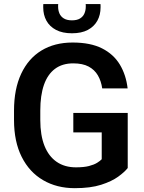

<svg xmlns="http://www.w3.org/2000/svg" viewBox="-20 -934 721 963"><path d="M620.6 -91.3Q605 -71.3 572.8 -47.9Q540.5 -24.4 487.3 -7.3Q434.1 9.8 355 9.8Q265.1 9.8 196.3 -30.3Q127.4 -70.3 88.9 -147Q50.3 -223.6 50.3 -332V-378.9Q50.3 -487.3 86.2 -564Q122.1 -640.6 188 -680.7Q253.9 -720.7 344.2 -720.7Q433.6 -720.7 491.7 -691.4Q549.8 -662.1 581.1 -610.1Q612.3 -558.1 620.1 -490.7H492.7Q487.3 -527.8 470.9 -555.9Q454.6 -584 424.6 -600.1Q394.5 -616.2 347.2 -616.2Q292.5 -616.2 255.6 -588.6Q218.8 -561 200.4 -508.3Q182.1 -455.6 182.1 -379.9V-332Q182.1 -255.4 203.1 -202.6Q224.1 -149.9 264.2 -122.3Q304.2 -94.7 360.8 -94.7Q400.9 -94.7 426.3 -101.3Q451.7 -107.9 467 -117.4Q482.4 -127 490.2 -135.3V-270H347.7V-367.7H620.6ZM340.8 -767.1Q293.5 -767.1 261.2 -783.9Q229 -800.8 212.9 -830.1Q196.8 -859.4 196.8 -897Q196.8 -900.4 196.8 -905.5Q196.8 -910.6 197.3 -913.6H272Q271.5 -910.6 271.5 -907.5Q271.5 -904.3 271.5 -900.9Q271.5 -881.8 278.3 -866.2Q285.2 -850.6 300.5 -841.3Q315.9 -832 340.8 -832Q366.2 -832 381.3 -841.3Q396.5 -850.6 403.3 -866.2Q410.2 -881.8 410.2 -900.9Q410.2 -904.3 410.2 -907.5Q410.2 -910.6 409.7 -913.6H483.9Q484.4 -910.6 484.4 -905.5Q484.4 -900.4 484.4 -897Q484.4 -859.4 468.3 -830.1Q452.1 -800.8 420.4 -783.9Q388.7 -767.1 340.8 -767.1Z"/></svg>

Font: Heebo SemiBold
Style: Regular
Weight: 600
Designer: Oded Ezer
Foundry: Ezer Type House
Version: Version 3.100